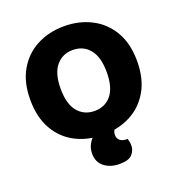

<svg xmlns="http://www.w3.org/2000/svg" viewBox="-146 -746 995 1069"><g transform="rotate(-20 351.5 -211.5)"><path d="M668 -304Q668 -200 626.5 -128Q585 -56 513.5 -19Q442 18 351 18Q260 18 188.5 -19Q117 -56 76 -128Q35 -200 35 -304Q35 -408 77 -479.5Q119 -551 190.5 -588Q262 -625 351 -625Q440 -625 512 -588Q584 -551 626 -479.5Q668 -408 668 -304ZM488 -304Q488 -393 451 -438.5Q414 -484 351 -484Q290 -484 252.5 -439Q215 -394 215 -304Q215 -213 252.5 -168Q290 -123 352 -123Q414 -123 451 -168Q488 -213 488 -304ZM314 -6 447 -11Q432 -3 421.5 9.5Q411 22 411 42Q411 62 425 74Q439 86 465 86H470Q473 95 475 105Q477 115 477 128Q477 156 456.5 179Q436 202 382 202Q327 202 291.5 174Q256 146 256 96Q256 70 265.5 49Q275 28 288.5 14Q302 0 314 -6Z"/></g></svg>

Font: Baloo Tamma 2 ExtraBold
Style: Regular
Weight: 800
Designer: Divya Kowshik, Shuchita Grover and Ek Type
Foundry: Ek Type
Version: Version 1.700